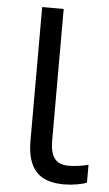

<svg xmlns="http://www.w3.org/2000/svg" viewBox="-53 -749 453 795"><g transform="rotate(5 174.0 -352.0)"><path d="M179.2 -713.9V-165Q179.2 -116.7 197.3 -92.8Q215.3 -68.8 255.9 -68.8Q277.3 -68.8 300.3 -72.3Q323.2 -75.7 337.9 -80.1V-5.9Q325.2 0 297.9 4.9Q270.5 9.8 243.2 9.8Q163.1 9.8 126.5 -31.5Q89.8 -72.8 89.8 -157.2V-713.9Z"/></g></svg>

Font: NotoPenekeko
Style: Regular
Weight: 400
Designer: Monotype Design team
Foundry: Monotype Imaging Inc.
Version: Version 1.04